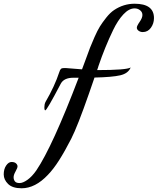

<svg xmlns="http://www.w3.org/2000/svg" viewBox="-193 -762 846 1030"><path d="M133 -313Q58 -170 50 -170Q45 -170 45 -186.5Q45 -203 51 -215Q100 -299 125 -375Q129 -388 134 -392.5Q139 -397 151 -397H159L247 -390Q253 -405 267.5 -445Q282 -485 290 -506Q298 -527 314 -563Q330 -599 343 -620Q356 -641 377 -667.5Q398 -694 419 -708Q470 -742 529 -742Q633 -742 633 -665Q633 -636 616.5 -613Q600 -590 573 -590Q560 -590 550.5 -597Q541 -604 541 -613.5Q541 -623 556 -644.5Q571 -666 571 -681.5Q571 -697 558.5 -707Q546 -717 529 -717Q499 -717 469 -685Q439 -653 414 -601Q370 -510 335 -407Q334 -402 333 -400Q330 -392 328 -386Q486 -386 508 -400Q495 -368 452 -358Q409 -348 314 -346L285 -262Q223 -84 189 -17.5Q155 49 124.5 97Q94 145 64 176Q-4 248 -77 248Q-126 248 -149.5 225Q-173 202 -173 173.5Q-173 145 -160 126Q-147 107 -131 107Q-115 107 -107 114.5Q-99 122 -99 130.5Q-99 139 -109.5 157.5Q-120 176 -120 189Q-120 202 -113 211Q-106 220 -88 220Q-70 220 -45.5 202.5Q-21 185 2 152Q88 25 229 -345H201Q150 -345 133 -313Z"/></svg>

Font: Playball
Style: Regular
Weight: 400
Designer: Robert E. Leuschke
Foundry: Robert E. Leuschke
Version: Version 1.001